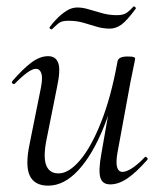

<svg xmlns="http://www.w3.org/2000/svg" viewBox="-20 -572 505 605"><path d="M131.8 13Q89 13 73.9 -18.3Q58.8 -49.6 73.4 -119L109.2 -297Q115 -327.6 110.1 -341.4Q105.2 -355.2 93 -355.2Q82.2 -355.2 65.2 -342.8Q48.2 -330.4 27.4 -309Q23.4 -305 19.4 -309Q15.4 -313 19.4 -317Q52.2 -355 79 -375Q105.8 -395 131.6 -395Q156 -395 163.7 -373.2Q171.4 -351.4 159.6 -297L127.8 -138Q115.4 -80.4 125 -53Q134.6 -25.6 164.4 -25.6Q196.6 -25.6 231.9 -66.8Q267.2 -108 298.6 -187.1Q330 -266.2 350.4 -378.8L362.8 -377.8Q343 -261.4 307.6 -173.2Q272.2 -85 227.2 -36Q182.2 13 131.8 13ZM327.2 9Q302.4 9 296.1 -12.7Q289.8 -34.4 299.2 -86.6L350.4 -378.8Q353 -394 382.4 -394Q396.8 -394 401.3 -392.2Q405.8 -390.4 405.8 -387.6Q405.8 -384.4 400.8 -361.2Q395.8 -338 390.8 -312L349.8 -89Q340 -30.4 366.4 -30.4Q378 -30.4 396.1 -42Q414.2 -53.6 435.6 -76Q438.6 -80 443 -75.5Q447.4 -71 443.6 -67.8Q409.2 -28.8 381.5 -9.9Q353.8 9 327.2 9ZM143.6 -479.6Q141.8 -478.6 138.3 -481.2Q134.8 -483.8 136.6 -486.6Q145 -498.4 158.7 -512.6Q172.4 -526.8 189 -537.6Q205.6 -548.4 223.6 -548.4Q240.8 -548.4 260.4 -542.4Q280 -536.4 302.2 -530.3Q324.4 -524.2 348.6 -524.2Q369 -524.2 380 -532.2Q391 -540.2 400.4 -551.2Q402.4 -553.2 405.9 -549.8Q409.4 -546.4 407.4 -544.2Q379.6 -506.4 362.2 -494.1Q344.8 -481.8 326 -481.8Q304 -481.8 283.5 -488.2Q263 -494.6 241.9 -500.6Q220.8 -506.6 195.4 -506.6Q174 -506.6 164.3 -498.5Q154.6 -490.4 143.6 -479.6Z"/></svg>

Font: Cormorant Infant Light
Style: Italic
Weight: 300
Italic angle: -10°
Designer: Christian Thalmann (Catharsis Fonts)
Foundry: Catharsis Fonts
Version: Version 4.001